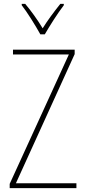

<svg xmlns="http://www.w3.org/2000/svg" viewBox="-20 -970 440 990"><path d="M188 -793H211C237 -838 277 -901 309 -943V-950H291C256 -906 226 -866 200 -824C175 -866 139 -916 110 -950H92V-943C119 -909 162 -840 188 -793ZM374 0V-25H62L365 -691V-714H47V-689H335L30 -22V0Z"/></svg>

Font: Noto Sans Thai Looped Condensed Thin
Style: Regular
Weight: 100
Width: 3
Designer: Sasikarn Vongin, Ben Mitchell
Foundry: The Fontpad Ltd
Version: Version 1.001